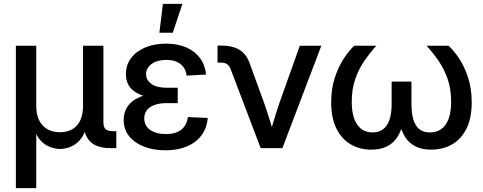

<svg xmlns="http://www.w3.org/2000/svg" viewBox="-20 -756 2464 980"><path d="M61 204.1V-522.5H165V-216.8Q165 -169.9 180.9 -139.9Q196.8 -109.9 223.9 -95.5Q251 -81.1 286.1 -81.1Q321.3 -81.1 347.7 -95.5Q374 -109.9 388.9 -139.9Q403.8 -169.9 403.8 -216.8V-522.5H507.8V-132.3Q507.8 -106.9 519 -96.7Q530.3 -86.4 557.6 -86.4H573.7V0H543.9Q475.1 0 441.2 -32.7Q407.2 -65.4 407.2 -127.4V-176.8H428.7Q428.7 -122.6 414.8 -87.4Q400.9 -52.2 379.2 -32.2Q357.4 -12.2 332.8 -3.9Q308.1 4.4 286.6 4.4Q265.1 4.4 240.2 -3.9Q215.3 -12.2 193.6 -32.2Q171.9 -52.2 158.2 -87.4Q144.5 -122.6 144.5 -176.8H165V204.1Z M824.2 11.2Q764.2 11.2 715.8 -7.3Q667.5 -25.9 639.4 -60.5Q611.3 -95.2 611.3 -144Q611.3 -178.2 626 -204.1Q640.6 -230 668.2 -247.6Q695.8 -265.1 735.1 -273.7Q774.4 -282.2 823.7 -282.2H887.2V-229.5H827.6Q794.4 -229.5 769.3 -220.5Q744.1 -211.4 730.2 -194.1Q716.3 -176.8 716.3 -151.4Q716.3 -114.7 746.1 -93.3Q775.9 -71.8 826.7 -71.8Q860.8 -71.8 884.5 -81.8Q908.2 -91.8 921.6 -111.1Q935.1 -130.4 939 -158.7L1040.5 -153.8Q1035.6 -100.6 1007.3 -63.7Q979 -26.9 932.1 -7.8Q885.3 11.2 824.2 11.2ZM829.6 -251.5Q779.3 -251.5 740.5 -259.5Q701.7 -267.6 675.3 -283.2Q648.9 -298.8 635.7 -322.5Q622.6 -346.2 622.6 -377.4Q622.6 -424.3 648.7 -459.2Q674.8 -494.1 721.2 -513.7Q767.6 -533.2 827.6 -533.2Q886.7 -533.2 930.9 -513.9Q975.1 -494.6 1001 -459.5Q1026.9 -424.3 1031.7 -375.5L932.6 -370.1Q928.7 -406.7 901.9 -428.5Q875 -450.2 828.1 -450.2Q781.7 -450.2 753.7 -429.4Q725.6 -408.7 725.6 -377Q725.6 -348.1 752 -328.1Q778.3 -308.1 832.5 -308.1H887.2V-251.5ZM793.5 -588.9 811.5 -736.3H911.1L861.8 -588.9Z M1310.5 0 1157.7 -401.9Q1150.4 -420.9 1138.9 -428.7Q1127.4 -436.5 1106.4 -436.5H1090.3V-523.4H1108.4Q1167 -523.4 1202.6 -501.5Q1238.3 -479.5 1254.4 -432.6L1327.1 -233.4Q1342.3 -190.4 1355.2 -148.2Q1368.2 -106 1380.9 -64H1354.5Q1367.2 -106 1379.9 -148.4Q1392.6 -190.9 1407.2 -233.4L1510.3 -522.5H1620.1L1421.4 0Z M1875 7.8Q1816.9 7.8 1770.5 -19Q1724.1 -45.9 1697.3 -99.6Q1670.4 -153.3 1670.4 -233.4Q1670.4 -303.7 1689.2 -360.4Q1708 -417 1735.4 -458.3Q1762.7 -499.5 1788.1 -522.5H1900.9Q1870.1 -488.8 1841.1 -447.3Q1812 -405.8 1793.7 -353.8Q1775.4 -301.8 1775.4 -236.8Q1775.4 -161.6 1802.7 -120.8Q1830.1 -80.1 1881.8 -80.1Q1930.2 -80.1 1954.6 -117.2Q1979 -154.3 1979 -225.1V-339.4H2080.1V-225.1Q2080.1 -154.3 2102.5 -117.2Q2125 -80.1 2174.3 -80.1Q2227.1 -80.1 2254.9 -120.6Q2282.7 -161.1 2282.7 -236.3Q2282.7 -302.7 2264.2 -354.7Q2245.6 -406.7 2216.8 -448Q2188 -489.3 2157.2 -522.5H2269.5Q2295.4 -499.5 2322.8 -458.5Q2350.1 -417.5 2368.9 -360.8Q2387.7 -304.2 2387.7 -233.4Q2387.7 -152.8 2360.8 -99.1Q2334 -45.4 2287.1 -18.8Q2240.2 7.8 2180.7 7.8Q2130.9 7.8 2097.7 -10.3Q2064.5 -28.3 2045.9 -59.8Q2027.3 -91.3 2018.6 -131.3H2037.1Q2029.3 -90.3 2009.8 -58.8Q1990.2 -27.3 1957.3 -9.8Q1924.3 7.8 1875 7.8Z"/></svg>

Font: Inter 28pt Medium
Style: Regular
Weight: 500
Designer: Rasmus Andersson
Foundry: rsms
Version: Version 4.001;git-66647c0bb